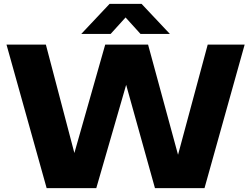

<svg xmlns="http://www.w3.org/2000/svg" viewBox="-20 -970 1295 990"><path d="M220.5 0 13.5 -740H216.5L363.5 -181L522.5 -740H743.5L898 -172L1051 -740H1241.5L1034.5 0H779L630.5 -532.5L476.5 0ZM399 -795 545 -950H710L856 -795H704.5L627.5 -880L550.5 -795Z"/></svg>

Font: Encode Sans SmExp XBd
Style: Regular
Weight: 800
Width: 6
Designer: Multiple Designers
Foundry: Impallari Type
Version: Version 3.002; ttfautohint (v1.8.3) -l 8 -r 50 -G 200 -x 14 